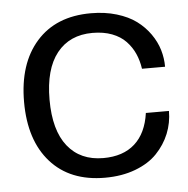

<svg xmlns="http://www.w3.org/2000/svg" viewBox="-44 -569 610 623"><g transform="rotate(-5 261.0 -258.0)"><path d="M273.9 9.8Q160.2 9.8 96.7 -61.5Q33.2 -132.8 33.2 -257.8Q33.2 -382.3 96.7 -454.1Q160.2 -525.9 273.9 -525.9Q319.8 -525.9 357.9 -514.4Q396 -502.9 421.6 -483.9Q447.3 -464.8 465.1 -439.5Q482.9 -414.1 491 -387Q499 -359.9 499 -332H423.8Q419.9 -358.9 409.9 -381.3Q399.9 -403.8 382.3 -422.4Q364.7 -440.9 337.2 -451.4Q309.6 -461.9 273.9 -461.9Q199.2 -461.9 157.7 -409.7Q116.2 -357.4 116.2 -257.8Q116.2 -158.2 157.7 -106.2Q199.2 -54.2 273.9 -54.2Q338.4 -54.2 376.5 -88.4Q414.6 -122.6 423.8 -188H499Q499 -149.4 484.9 -114.5Q470.7 -79.6 443.8 -51.5Q417 -23.4 373 -6.8Q329.1 9.8 273.9 9.8Z"/></g></svg>

Font: Creato Display
Style: Regular
Weight: 400
Version: Version 1.000